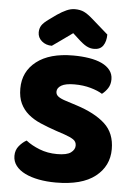

<svg xmlns="http://www.w3.org/2000/svg" viewBox="-59 -898 668 958"><g transform="rotate(5 275.5 -419.0)"><path d="M237 -241Q193 -256 157 -271.5Q121 -287 95 -309Q69 -331 54.5 -361.5Q40 -392 40 -436Q40 -521 105.5 -572Q171 -623 289 -623Q332 -623 369 -617Q406 -611 432.5 -598.5Q459 -586 474 -566.5Q489 -547 489 -521Q489 -495 477 -476.5Q465 -458 448 -445Q426 -459 389 -469.5Q352 -480 308 -480Q263 -480 242 -467.5Q221 -455 221 -436Q221 -421 234 -411.5Q247 -402 273 -394L326 -377Q420 -347 470.5 -300.5Q521 -254 521 -174Q521 -89 454 -36.5Q387 16 257 16Q211 16 171.5 8.5Q132 1 102.5 -13.5Q73 -28 56.5 -49.5Q40 -71 40 -99Q40 -128 57 -148.5Q74 -169 94 -180Q122 -158 162.5 -142Q203 -126 251 -126Q300 -126 320 -141Q340 -156 340 -176Q340 -196 324 -206.5Q308 -217 279 -227ZM279 -734Q248 -711 224 -694.5Q200 -678 178 -662Q148 -662 127.5 -679.5Q107 -697 107 -723Q107 -743 116.5 -758Q126 -773 153 -792L189 -818Q214 -835 235.5 -844.5Q257 -854 277 -854Q304 -854 323 -845Q342 -836 368 -813L449 -742Q449 -708 434.5 -686.5Q420 -665 389 -665Q379 -665 370.5 -667Q362 -669 352 -674Q342 -679 330 -688.5Q318 -698 302 -713Z"/></g></svg>

Font: BALOOCHETTANREGULAR
Style: Book
Weight: 400
Designer: Maithili Shingre and Ek Type
Foundry: Ek Type
Version: Version 1.100;PS 1.000;hotconv 1.0.88;makeotf.lib2.5.647800;